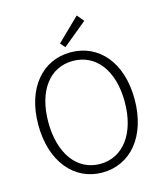

<svg xmlns="http://www.w3.org/2000/svg" viewBox="-136 -1050 999 1165"><g transform="rotate(-15 363.0 -467.5)"><path d="M362 13C540 13 665 -135 665 -367C665 -598 540 -742 362 -742C186 -742 60 -598 60 -367C60 -135 186 13 362 13ZM362 -41C218 -41 123 -169 123 -367C123 -565 218 -688 362 -688C507 -688 603 -565 603 -367C603 -169 507 -41 362 -41ZM341 -780 493 -905 457 -948 315 -810Z"/></g></svg>

Font: Noto Sans Japanese Light
Style: Regular
Weight: 300
Designer: Ryoko NISHIZUKA (kana & ideographs); Paul D. Hunt (Latin, Greek & Cyrillic); Wenlong ZHANG (bopomofo); Sandoll Communica
Foundry: Adobe Systems Incorporated
Version: Version 1.000;PS 1;hotconv 1.0.78;makeotf.lib2.5.61930